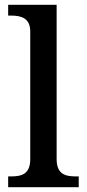

<svg xmlns="http://www.w3.org/2000/svg" viewBox="-20 -780 362 800"><path d="M14 0H308V-45H295C251 -45 216 -55 216 -117V-760H14V-715H27C66 -715 106 -706 106 -649V-117C106 -55 71 -45 27 -45H14Z"/></svg>

Font: Noto Serif Malayalam Medium
Style: Regular
Weight: 500
Designer: Indian type Foundry, Jelle Bosma, Monotype Design Team
Foundry: Monotype Imaging Inc.
Version: Version 2.104